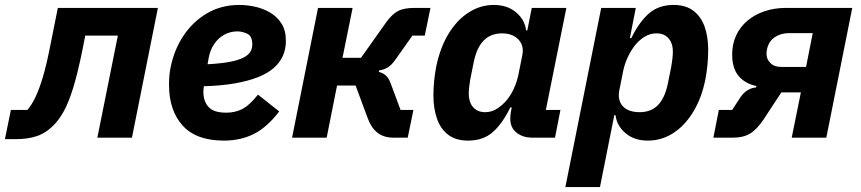

<svg xmlns="http://www.w3.org/2000/svg" viewBox="-59 -557 3483 777"><path d="M-39 6 -15 -112H52Q69 -132 84 -163Q99 -194 113.5 -242Q128 -290 142 -360L175 -525H580L475 0H335L418 -413H286L276 -362Q256 -262 237 -201Q218 -140 198.5 -105.5Q179 -71 157 -49Q126 -18 89.5 -6Q53 6 8 6Z M847 12Q735 12 680 -49Q625 -110 625 -214Q625 -233 626.5 -251Q628 -269 632 -287Q646 -356 683.5 -412.5Q721 -469 778.5 -503Q836 -537 910 -537Q940 -537 972.5 -530Q1005 -523 1033.5 -506.5Q1062 -490 1080 -462Q1098 -434 1098 -391Q1098 -359 1086 -331.5Q1074 -304 1049 -282Q1024 -260 984.5 -244.5Q945 -229 891 -219.5Q837 -210 766 -208Q765 -199 764.5 -194Q764 -189 764 -185Q764 -148 784.5 -124.5Q805 -101 857 -101Q892 -101 921 -115.5Q950 -130 985 -174L1071 -106Q1022 -42 968.5 -15Q915 12 847 12ZM902 -430Q873 -430 848.5 -416.5Q824 -403 807.5 -378.5Q791 -354 785 -320L781 -297Q837 -300 872.5 -307Q908 -314 927.5 -324.5Q947 -335 954.5 -348Q962 -361 962 -377Q962 -411 941.5 -420.5Q921 -430 902 -430Z M1123 0 1228 -525H1368L1327 -323H1402L1504 -467Q1527 -499 1551 -512Q1575 -525 1618 -525H1683L1660 -413H1610L1540 -314Q1525 -293 1510 -284Q1495 -275 1475 -272L1474 -266Q1491 -262 1503 -251Q1515 -240 1523 -217L1562 -112H1614L1591 0H1532Q1494 0 1468.5 -20Q1443 -40 1429 -79L1380 -211H1305L1263 0Z M2187 0H2094Q2057 0 2031.5 -20Q2006 -40 2006 -77Q2006 -85 2007 -94Q2008 -103 2009 -107L2012 -122H2006Q1975 -58 1936 -23Q1897 12 1835 12Q1786 12 1755 -11.5Q1724 -35 1709.5 -76.5Q1695 -118 1695 -170Q1695 -202 1698 -230.5Q1701 -259 1706 -286Q1722 -364 1756 -420Q1790 -476 1837.5 -506.5Q1885 -537 1939 -537Q1994 -537 2029.5 -507Q2065 -477 2070 -434H2075L2093 -525H2233L2150 -112H2209ZM1904 -103Q1931 -103 1953 -117.5Q1975 -132 1991 -151Q2008 -171 2020.5 -198.5Q2033 -226 2039 -255L2055 -335Q2060 -360 2051 -379.5Q2042 -399 2022 -410.5Q2002 -422 1973 -422Q1927 -422 1898.5 -393Q1870 -364 1858 -305L1844 -235Q1842 -225 1840 -207.5Q1838 -190 1838 -178Q1838 -155 1846 -138Q1854 -121 1869 -112Q1884 -103 1904 -103Z M2229 200 2374 -525H2514L2490 -403H2496Q2527 -467 2566.5 -502Q2606 -537 2667 -537Q2716 -537 2747 -513.5Q2778 -490 2792.5 -449Q2807 -408 2807 -355Q2807 -324 2804 -294.5Q2801 -265 2796 -238Q2781 -161 2746.5 -104.5Q2712 -48 2665 -18Q2618 12 2563 12Q2508 12 2472.5 -18Q2437 -48 2432 -91H2427L2369 200ZM2529 -103Q2576 -103 2604 -132Q2632 -161 2644 -220L2658 -290Q2660 -301 2662 -318Q2664 -335 2664 -347Q2664 -371 2656 -387.5Q2648 -404 2633.5 -413Q2619 -422 2598 -422Q2571 -422 2549 -408Q2527 -394 2511 -374Q2495 -354 2482 -326.5Q2469 -299 2463 -270L2447 -190Q2442 -164 2450.5 -144Q2459 -124 2479.5 -113.5Q2500 -103 2529 -103Z M2828 0 2850 -112H2904L2938 -164Q2950 -182 2966.5 -192Q2983 -202 3001 -203L3002 -209Q2957 -218 2930.5 -249Q2904 -280 2904 -337Q2904 -379 2920 -413.5Q2936 -448 2965.5 -473Q2995 -498 3035 -511.5Q3075 -525 3122 -525H3390L3285 0H3145L3182 -183H3103L3032 -75Q3004 -33 2976.5 -16.5Q2949 0 2909 0ZM3230 -423H3135Q3101 -423 3076.5 -406.5Q3052 -390 3045 -358Q3044 -354 3043.5 -349Q3043 -344 3043 -339Q3043 -317 3059 -301.5Q3075 -286 3104 -286H3203Z"/></svg>

Font: IBM Plex Sans
Style: Bold Italic
Weight: 700
Italic angle: -11.31°
Designer: Mike Abbink, Paul van der Laan, Pieter van Rosmalen
Foundry: Bold Monday
Version: Version 3.201